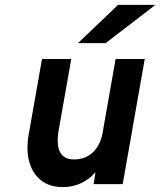

<svg xmlns="http://www.w3.org/2000/svg" viewBox="-20 -752 654 784"><path d="M235.5 12Q183.5 12 148.5 -15Q113.5 -42 99.8 -90.2Q86 -138.5 97 -202L151.5 -511H271L220 -223Q198.5 -101 282.5 -101Q328.5 -101 359.2 -130Q390 -159 399 -210L452 -511H571L481 0H362L370 -48.5Q315.5 12 235.5 12ZM298.5 -576 462 -732H614.5L411.5 -576Z"/></svg>

Font: Overpass
Style: Bold Italic
Weight: 700
Italic angle: -10°
Designer: Delve Withrington, Dave Bailey, Thomas Jockin
Foundry: Delve Fonts LLC
Version: Version 4.000; ttfautohint (v1.8.3)